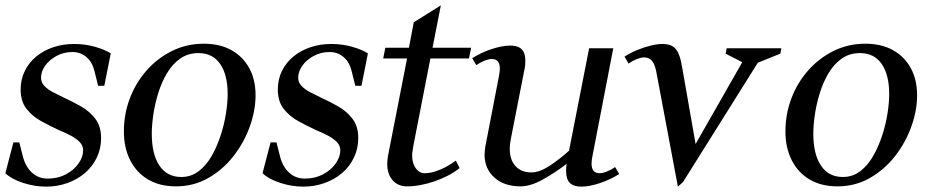

<svg xmlns="http://www.w3.org/2000/svg" viewBox="-20 -680 3466 716"><path d="M152 16Q109 16 66 2Q23 -12 0 -34L30 -149H52L66 -94Q76 -57 100 -35.5Q124 -14 158 -14Q196 -14 226 -30Q256 -46 273 -70.5Q290 -95 290 -119Q290 -137 277.5 -150Q265 -163 244.5 -174Q224 -185 199 -195Q167 -210 134 -228Q101 -246 79 -274Q57 -302 57 -346Q57 -384 72.5 -415.5Q88 -447 115.5 -469.5Q143 -492 179 -504Q215 -516 256 -516Q298 -516 334.5 -505.5Q371 -495 393 -481L369 -360H346L332 -416Q324 -449 302 -467.5Q280 -486 250 -486Q218 -486 191 -471.5Q164 -457 148.5 -435Q133 -413 133 -390Q133 -373 145 -360Q157 -347 177 -336.5Q197 -326 220 -315Q251 -301 282.5 -283Q314 -265 335.5 -237Q357 -209 357 -165Q357 -126 341 -92.5Q325 -59 297 -35Q269 -11 231.5 2.5Q194 16 152 16Z M636 15Q576 15 532.5 -10.5Q489 -36 465.5 -82.5Q442 -129 442 -190Q442 -254 464 -312.5Q486 -371 526.5 -417Q567 -463 621.5 -490Q676 -517 740 -517Q800 -517 843 -493Q886 -469 909.5 -426Q933 -383 933 -325Q933 -268 911.5 -208Q890 -148 850.5 -97.5Q811 -47 756.5 -16Q702 15 636 15ZM656 -20Q693 -20 721.5 -42Q750 -64 770 -99.5Q790 -135 803.5 -177Q817 -219 823 -259Q829 -299 829 -329Q829 -401 801 -441.5Q773 -482 720 -482Q681 -482 652 -461.5Q623 -441 603 -407.5Q583 -374 570.5 -334Q558 -294 552 -254Q546 -214 546 -181Q546 -105 574.5 -62.5Q603 -20 656 -20Z M1111 16Q1068 16 1025 2Q982 -12 959 -34L989 -149H1011L1025 -94Q1035 -57 1059 -35.5Q1083 -14 1117 -14Q1155 -14 1185 -30Q1215 -46 1232 -70.5Q1249 -95 1249 -119Q1249 -137 1236.5 -150Q1224 -163 1203.5 -174Q1183 -185 1158 -195Q1126 -210 1093 -228Q1060 -246 1038 -274Q1016 -302 1016 -346Q1016 -384 1031.5 -415.5Q1047 -447 1074.5 -469.5Q1102 -492 1138 -504Q1174 -516 1215 -516Q1257 -516 1293.5 -505.5Q1330 -495 1352 -481L1328 -360H1305L1291 -416Q1283 -449 1261 -467.5Q1239 -486 1209 -486Q1177 -486 1150 -471.5Q1123 -457 1107.5 -435Q1092 -413 1092 -390Q1092 -373 1104 -360Q1116 -347 1136 -336.5Q1156 -326 1179 -315Q1210 -301 1241.5 -283Q1273 -265 1294.5 -237Q1316 -209 1316 -165Q1316 -126 1300 -92.5Q1284 -59 1256 -35Q1228 -11 1190.5 2.5Q1153 16 1111 16Z M1498 15Q1464 15 1444 -8Q1424 -31 1424 -69Q1424 -77 1425 -84.5Q1426 -92 1427 -99L1498 -462H1409L1417 -502H1505L1523 -597L1624 -660L1593 -502H1737L1729 -462H1585L1521 -134Q1520 -125 1518.5 -117Q1517 -109 1517 -101Q1517 -80 1523.5 -65Q1530 -50 1540.5 -42Q1551 -34 1563 -34Q1581 -34 1601 -40Q1621 -46 1641 -56.5Q1661 -67 1680 -81L1694 -53Q1675 -38 1651 -25.5Q1627 -13 1601 -4Q1575 5 1548.5 10Q1522 15 1498 15Z M2148 16Q2119 16 2105 2Q2091 -12 2091 -42Q2091 -48 2091.5 -55Q2092 -62 2093 -69Q2053 -38 2006 -11.5Q1959 15 1921 15Q1860 15 1823.5 -18Q1787 -51 1787 -104Q1787 -111 1788 -119Q1789 -127 1790 -134L1841 -398Q1844 -413 1844 -424Q1844 -460 1814 -460Q1803 -460 1786.5 -453.5Q1770 -447 1756 -437L1741 -463Q1774 -484 1813.5 -497Q1853 -510 1882 -510Q1902 -510 1914.5 -504Q1927 -498 1933 -485.5Q1939 -473 1939 -453Q1939 -446 1938.5 -438.5Q1938 -431 1936 -422L1885 -162Q1883 -152 1882 -143Q1881 -134 1881 -125Q1881 -84 1902.5 -60.5Q1924 -37 1962 -37Q1992 -37 2030 -62Q2068 -87 2102 -118L2177 -500H2267L2189 -96Q2186 -81 2186 -70Q2186 -34 2216 -34Q2227 -34 2243.5 -40.5Q2260 -47 2274 -57L2289 -31Q2256 -10 2216.5 3Q2177 16 2148 16Z M2508 16 2429 -404Q2424 -436 2413 -451Q2402 -466 2382 -466Q2371 -466 2354.5 -459.5Q2338 -453 2324 -443L2309 -469Q2331 -483 2356.5 -493.5Q2382 -504 2406.5 -510Q2431 -516 2450 -516Q2486 -516 2501.5 -495.5Q2517 -475 2524 -428L2574 -143L2748 -448L2686 -480L2690 -500H2894L2890 -480L2806 -446L2527 -1Z M3103 15Q3043 15 2999.5 -10.5Q2956 -36 2932.5 -82.5Q2909 -129 2909 -190Q2909 -254 2931 -312.5Q2953 -371 2993.5 -417Q3034 -463 3088.5 -490Q3143 -517 3207 -517Q3267 -517 3310 -493Q3353 -469 3376.5 -426Q3400 -383 3400 -325Q3400 -268 3378.5 -208Q3357 -148 3317.5 -97.5Q3278 -47 3223.5 -16Q3169 15 3103 15ZM3123 -20Q3160 -20 3188.5 -42Q3217 -64 3237 -99.5Q3257 -135 3270.5 -177Q3284 -219 3290 -259Q3296 -299 3296 -329Q3296 -401 3268 -441.5Q3240 -482 3187 -482Q3148 -482 3119 -461.5Q3090 -441 3070 -407.5Q3050 -374 3037.5 -334Q3025 -294 3019 -254Q3013 -214 3013 -181Q3013 -105 3041.5 -62.5Q3070 -20 3123 -20Z"/></svg>

Font: Wittgenstein
Style: Italic
Weight: 400
Italic angle: -11°
Designer: Jörg Drees
Foundry: Jörg Drees
Version: Version 1.500